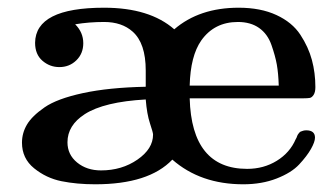

<svg xmlns="http://www.w3.org/2000/svg" viewBox="-20 -473 870 498"><path d="M37 -103Q37 -128 50 -150Q63 -172 95.5 -194.5Q128 -217 195 -231.5Q262 -246 358 -248V-290Q358 -361 324 -391Q296 -416 250 -416Q211 -416 175 -410Q196 -389 196 -361Q196 -334 178 -316.5Q160 -299 134 -299Q109 -299 90 -315.5Q71 -332 71 -362Q72 -453 250 -453Q368 -453 432 -397Q497 -453 599 -453Q656 -453 697 -434Q738 -415 759 -383Q780 -351 789 -317.5Q798 -284 798 -247Q798 -234 793.5 -227Q789 -220 783.5 -219Q778 -218 767 -218H472Q477 -35 621 -35Q664 -35 698 -56Q732 -77 747 -112Q748 -113 749 -115.5Q750 -118 750.5 -119.5Q751 -121 752 -123Q753 -125 754 -126Q755 -127 756.5 -129Q758 -131 759.5 -131.5Q761 -132 763.5 -133Q766 -134 768.5 -134.5Q771 -135 774 -135Q797 -135 797 -116Q797 -105 786.5 -86.5Q776 -68 756 -46.5Q736 -25 697.5 -10Q659 5 611 5Q500 5 427 -59Q366 5 227 5Q179 5 139.5 -3Q100 -11 68.5 -36.5Q37 -62 37 -103ZM155 -104Q155 -72 180 -51.5Q205 -31 242 -31Q296 -31 336.5 -59Q377 -87 377 -124Q377 -129 369 -153Q361 -177 358 -215Q250 -209 200 -177Q155 -148 155 -104ZM472 -251H703Q702 -283 698 -305.5Q694 -328 684 -356.5Q674 -385 652 -400.5Q630 -416 597 -416Q536 -416 502 -368Q474 -328 472 -251Z"/></svg>

Font: CMU Serif
Style: Bold
Weight: 700
Version: Version 0.7.0